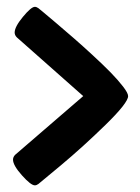

<svg xmlns="http://www.w3.org/2000/svg" viewBox="-20 -542 411 562"><path d="M355 -260.7Q355 -241.2 289.3 -177Q223.6 -112.8 158.2 -58.1L92.3 -3.4Q86.9 0.5 82 0.5Q70.3 0.5 44.2 -28.8Q18.1 -58.1 18.1 -74.7Q18.1 -82.5 24.4 -88.9L223.6 -260.7L29.3 -432.6Q22.9 -439 22.9 -446.8Q22.9 -463.4 47.1 -492.7Q71.3 -522 82 -522Q86.9 -522 92.3 -518.1Q97.7 -513.7 107.2 -505.9Q116.7 -498 144 -474.9Q171.4 -451.7 196 -430.2Q220.7 -408.7 251.2 -380.6Q281.7 -352.5 303.5 -330.3Q325.2 -308.1 340.1 -288.8Q355 -269.5 355 -260.7Z"/></svg>

Font: Coustard
Style: Regular
Weight: 400
Foundry: vernon adams
Version: Version 1.001